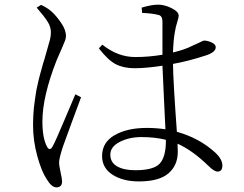

<svg xmlns="http://www.w3.org/2000/svg" viewBox="-20 -767 1040 820"><path d="M136.7 -734.4 155.3 -746.1Q181.6 -734.4 200.2 -717.8Q219.7 -700.2 240.7 -669.9Q261.7 -639.6 261.7 -613.3Q261.7 -604.5 258.3 -594.7Q254.9 -585 243.2 -558.6Q231.4 -532.2 222.7 -511.7Q161.1 -355.5 161.1 -248Q161.1 -177.7 180.7 -140.6Q192.4 -120.1 204.1 -140.6Q215.8 -160.2 255.4 -254.9Q294.9 -349.6 301.8 -364.3L326.2 -351.6Q318.4 -330.1 287.1 -246.1Q255.9 -162.1 249 -141.6Q232.4 -89.8 232.4 -74.2Q232.4 -58.6 238.8 -30.8Q245.1 -2.9 245.1 7.8Q245.1 33.2 220.7 33.2Q200.2 33.2 178.7 -2.9Q157.2 -35.2 139.2 -100.6Q121.1 -166 121.1 -233.4Q121.1 -252 122.1 -271Q123 -290 124.5 -305.2Q126 -320.3 128.9 -338.9Q131.8 -357.4 133.3 -369.1Q134.8 -380.9 139.2 -399.4Q143.6 -418 145 -425.8Q146.5 -433.6 151.9 -452.1Q157.2 -470.7 158.2 -474.6Q159.2 -478.5 164.1 -496.1L169.9 -514.6Q173.8 -529.3 181.6 -555.7Q189.5 -582 193.4 -597.7Q197.3 -613.3 197.3 -627Q198.2 -650.4 184.1 -673.3Q169.9 -696.3 136.7 -734.4ZM688.5 -165V-169.9Q641.6 -181.6 584 -181.6Q532.2 -181.6 491.7 -161.1Q451.2 -140.6 451.2 -106.4Q451.2 -73.2 480 -56.6Q508.8 -40 557.6 -40Q636.7 -40 662.6 -68.8Q688.5 -97.7 688.5 -165ZM586.9 -711.9 585 -734.4Q627 -747.1 655.3 -747.1Q683.6 -747.1 713.4 -731.9Q743.2 -716.8 743.2 -700.2Q743.2 -691.4 736.8 -672.4Q730.5 -653.3 726.6 -628.9Q720.7 -597.7 718.8 -543Q768.6 -554.7 798.8 -570.3Q812.5 -576.2 825.7 -582.5Q838.9 -588.9 844.2 -591.3Q849.6 -593.8 853.5 -593.8Q869.1 -592.8 885.3 -585Q901.4 -577.1 901.4 -565.4Q901.4 -543.9 859.4 -530.3Q785.2 -505.9 718.8 -494.1Q719.7 -418.9 735.4 -204.1Q831.1 -177.7 899.4 -115.2Q929.7 -86.9 929.7 -60.5Q929.7 -34.2 909.2 -34.2Q894.5 -34.2 869.1 -59.6Q801.8 -125 738.3 -153.3Q739.3 -140.6 739.3 -119.1Q739.3 -60.5 699.2 -26.4Q659.2 7.8 573.2 7.8Q504.9 7.8 460.4 -21Q416 -49.8 416 -100.6Q416 -159.2 469.7 -189.9Q523.4 -220.7 607.4 -220.7Q648.4 -220.7 686.5 -214.8Q685.5 -238.3 680.7 -336.4Q675.8 -434.6 673.8 -486.3Q602.5 -475.6 555.7 -475.6Q507.8 -475.6 474.6 -492.7Q441.4 -509.8 402.3 -560.5L417 -576.2Q483.4 -523.4 557.6 -523.4Q615.2 -523.4 673.8 -533.2V-674.8Q673.8 -699.2 657.2 -703.1Q630.9 -710 586.9 -711.9Z"/></svg>

Font: GenYoMin TW TTF Light
Style: Regular
Weight: 300
Version: Version 1.300